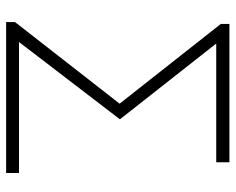

<svg xmlns="http://www.w3.org/2000/svg" viewBox="-91 -677 768 626"><g transform="rotate(90 293.0 -364.0)"><path d="M52 -29 318 -370 58 -700V-728H509V-685H122L369 -371L117 -42H544V0H52Z"/></g></svg>

Font: Merged Yaku Han JP ExtraLight
Style: Regular
Weight: 250
Designer: Ryoko NISHIZUKA 西塚涼子 (kana, bopomofo & ideographs); Paul D. Hunt (Latin, Greek & Cyrillic); Sandoll Communications 산돌커뮤니
Foundry: Adobe
Version: Version 2.004